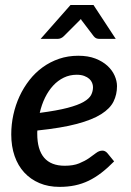

<svg xmlns="http://www.w3.org/2000/svg" viewBox="-20 -740 523 768"><path d="M287 -441Q259 -441 235.2 -429.5Q211.5 -418 192.8 -397.8Q174 -377.5 160.2 -349.5Q146.5 -321.5 139 -288.5Q208 -297.5 250 -308.5Q292 -319.5 314.5 -332.5Q337 -345.5 344.5 -360.2Q352 -375 352 -391.5Q352 -399.5 348.5 -408.5Q345 -417.5 337.2 -424.5Q329.5 -431.5 317 -436.2Q304.5 -441 287 -441ZM436.5 -94.5Q410.5 -68 385.5 -48.8Q360.5 -29.5 334.5 -17Q308.5 -4.5 280 1.5Q251.5 7.5 218 7.5Q173.5 7.5 138 -7.5Q102.5 -22.5 77.2 -49.8Q52 -77 38.5 -115.8Q25 -154.5 25 -202.5Q25 -242.5 33.5 -281.2Q42 -320 58.2 -355Q74.5 -390 97.8 -419.8Q121 -449.5 150.8 -471Q180.5 -492.5 216.2 -504.8Q252 -517 293 -517Q332.5 -517 361.5 -505.8Q390.5 -494.5 409.8 -476.8Q429 -459 438.5 -437.5Q448 -416 448 -395.5Q448 -362 434.2 -334Q420.5 -306 385 -283.5Q349.5 -261 287.8 -244.5Q226 -228 129.5 -218Q129 -215 129 -211.8Q129 -208.5 129 -205Q129 -141.5 156.5 -109.2Q184 -77 239 -77Q273.5 -77 296.5 -86.5Q319.5 -96 335.8 -107.2Q352 -118.5 364.2 -128Q376.5 -137.5 390 -137.5Q400.5 -137.5 409.5 -127.5ZM443 -584.5H377Q371.5 -584.5 365.8 -586.5Q360 -588.5 354.5 -595.5L310.5 -653.5Q306 -658.5 303.5 -664Q301 -661 298.5 -658.5Q296 -656 293.5 -653.5L235.5 -595.5Q230 -590 223.5 -587.2Q217 -584.5 211 -584.5H142.5L262 -720H354Z"/></svg>

Font: Lato 2
Style: Italic
Weight: 600
Italic angle: -7°
Designer: Lukasz Dziedzic with Adam Twardoch and Botio Nikoltchev
Foundry: tyPoland Lukasz Dziedzic
Version: Version 2.015; 2015-08-06; http://www.latofonts.com/